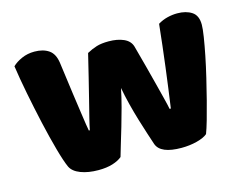

<svg xmlns="http://www.w3.org/2000/svg" viewBox="-77 -614 945 744"><g transform="rotate(-15 395.5 -242.0)"><path d="M329 -15Q315 -3 291 4.5Q267 12 234 12Q193 12 163 0.5Q133 -11 123 -32Q112 -56 97.5 -108Q83 -160 69 -222Q55 -284 42.5 -348Q30 -412 23 -461Q37 -475 60.5 -485.5Q84 -496 112 -496Q147 -496 169.5 -480.5Q192 -465 197 -427Q207 -351 214 -301.5Q221 -252 225.5 -220.5Q230 -189 232.5 -172.5Q235 -156 237 -146H241Q244 -162 251.5 -192.5Q259 -223 269 -262Q279 -301 290 -346.5Q301 -392 312 -437Q332 -448 351.5 -454Q371 -460 400 -460Q435 -460 460 -449Q485 -438 492 -415Q504 -371 515 -329.5Q526 -288 535 -252.5Q544 -217 551 -189.5Q558 -162 561 -146H566Q577 -223 587.5 -306Q598 -389 607 -475Q625 -486 645 -491Q665 -496 685 -496Q720 -496 743 -481Q766 -466 766 -429Q766 -413 761 -381Q756 -349 748 -309Q740 -269 729.5 -225Q719 -181 708.5 -140Q698 -99 688.5 -66Q679 -33 672 -15Q658 -3 629 4.5Q600 12 567 12Q483 12 468 -30Q462 -48 453 -75.5Q444 -103 434 -136Q424 -169 415 -204.5Q406 -240 400 -273Q393 -238 383 -200.5Q373 -163 362.5 -127.5Q352 -92 343 -62.5Q334 -33 329 -15Z"/></g></svg>

Font: Baloo Tammudu
Style: Regular
Weight: 400
Designer: Omkar Shende and Ek Type
Foundry: Ek Type
Version: Version 1.443;PS 1.000;hotconv 16.6.51;makeotf.lib2.5.65220;